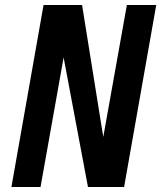

<svg xmlns="http://www.w3.org/2000/svg" viewBox="-20 -745 642 765"><path d="M153.5 -725H307L376 -295.5L391.5 -199.5L485.5 -725H602.5L474.5 0H330.5L233.5 -516L141.5 0H25.5Z"/></svg>

Font: JuliaMono SemiBoldItalic
Style: Regular
Weight: 600
Italic angle: -9°
Monospace: yes
Designer: cormullion
Foundry: corm
Version: Version 0.049; ttfautohint (v1.8.4)